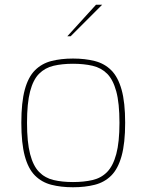

<svg xmlns="http://www.w3.org/2000/svg" viewBox="-20 -784 618 810"><path d="M288 6Q237 6 196.5 -4.5Q156 -15 127.5 -43.5Q99 -72 84.5 -126Q70 -180 70 -266Q70 -352 84.5 -405.5Q99 -459 127.5 -487.5Q156 -516 196.5 -526.5Q237 -537 288 -537Q339 -537 380 -526.5Q421 -516 449.5 -487.5Q478 -459 493 -405.5Q508 -352 508 -266Q508 -180 493 -126Q478 -72 449.5 -43.5Q421 -15 380 -4.5Q339 6 288 6ZM288 -16Q334 -16 370.5 -24.5Q407 -33 432 -58.5Q457 -84 470.5 -134Q484 -184 484 -266Q484 -349 470.5 -398.5Q457 -448 432 -473Q407 -498 370.5 -506.5Q334 -515 288 -515Q242 -515 206 -506.5Q170 -498 145 -473Q120 -448 107 -398.5Q94 -349 94 -266Q94 -184 107 -134Q120 -84 145 -58.5Q170 -33 206 -24.5Q242 -16 288 -16ZM264 -631 385 -764H411L278 -631Z"/></svg>

Font: Exo Thin Thin
Style: Regular
Weight: 250
Version: Version 2.000